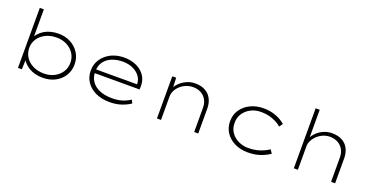

<svg xmlns="http://www.w3.org/2000/svg" viewBox="-24 -1478 4345 2225"><g transform="rotate(20 2148.0 -365.0)"><path d="M497 10Q446 10 402 -1.5Q358 -13 323 -35Q288 -57 261 -88Q234 -119 217 -158L244 -141L239 0H191V-740H241V-387L219 -369Q236 -407 263 -437.5Q290 -468 325.5 -489.5Q361 -511 405.5 -522.5Q450 -534 502 -534Q584 -534 650 -498.5Q716 -463 755 -402Q794 -341 794 -261Q794 -183 756 -122Q718 -61 651 -25.5Q584 10 497 10ZM494 -41Q565 -41 621 -70Q677 -99 709.5 -149Q742 -199 742 -262Q742 -326 709.5 -376Q677 -426 621 -455Q565 -484 494 -484Q416 -484 357.5 -454Q299 -424 267 -375Q235 -326 234 -264Q236 -197 269 -147.5Q302 -98 360 -69.5Q418 -41 494 -41Z M1322 10Q1225 10 1150.5 -24.5Q1076 -59 1035 -120Q994 -181 994 -261Q994 -322 1019 -372Q1044 -422 1087 -458.5Q1130 -495 1187 -514.5Q1244 -534 1309 -534Q1374 -534 1428.5 -516Q1483 -498 1522.5 -464.5Q1562 -431 1583 -385Q1604 -339 1602 -282L1601 -247H1036V-293H1574L1553 -283L1552 -307Q1551 -349 1522.5 -389.5Q1494 -430 1439.5 -457Q1385 -484 1308 -484Q1240 -484 1180 -461Q1120 -438 1083.5 -389.5Q1047 -341 1047 -264Q1047 -197 1081 -147Q1115 -97 1179.5 -69.5Q1244 -42 1333 -42Q1402 -42 1454 -57.5Q1506 -73 1557 -106L1577 -65Q1547 -45 1509.5 -28Q1472 -11 1426.5 -0.5Q1381 10 1322 10Z M1905 0V-520H1953L1958 -378L1944 -380Q1959 -417 1993.5 -452Q2028 -487 2078 -510.5Q2128 -534 2187 -534Q2261 -534 2312 -504.5Q2363 -475 2388.5 -423.5Q2414 -372 2414 -307V0H2364V-298Q2364 -355 2340 -397Q2316 -439 2274.5 -462Q2233 -485 2179 -485Q2130 -485 2089.5 -468Q2049 -451 2018.5 -422.5Q1988 -394 1971.5 -359.5Q1955 -325 1955 -290V0H1931Q1926 0 1920.5 0Q1915 0 1905 0Z M3027 10Q2936 10 2864.5 -25Q2793 -60 2752.5 -121Q2712 -182 2712 -261Q2712 -340 2753 -401.5Q2794 -463 2866 -498.5Q2938 -534 3030 -534Q3108 -534 3177.5 -509Q3247 -484 3298 -439L3268 -396Q3241 -420 3202.5 -440Q3164 -460 3118 -472Q3072 -484 3018 -484Q2945 -484 2888.5 -454.5Q2832 -425 2799.5 -375Q2767 -325 2768 -261Q2767 -195 2801 -145Q2835 -95 2891.5 -67.5Q2948 -40 3015 -40Q3074 -40 3120.5 -51.5Q3167 -63 3202.5 -79.5Q3238 -96 3266 -115L3295 -71Q3244 -35 3177 -12.5Q3110 10 3027 10Z M3593 0V-740H3643V-368L3623 -350Q3636 -401 3672.5 -442.5Q3709 -484 3761.5 -509Q3814 -534 3872 -534Q3949 -534 4000.5 -504.5Q4052 -475 4077 -423.5Q4102 -372 4102 -307V0H4052V-298Q4052 -355 4028.5 -397Q4005 -439 3963 -462.5Q3921 -486 3865 -487Q3818 -487 3777.5 -469Q3737 -451 3707 -422.5Q3677 -394 3660 -359.5Q3643 -325 3643 -290V0H3618Q3607 0 3601 0Q3595 0 3593 0Z"/></g></svg>

Font: Lexend Tera ExtraLight
Style: Regular
Weight: 250
Designer: Bonnie Shaver-Troup, Thomas Jockin
Foundry: Lexend
Version: Version 1.007